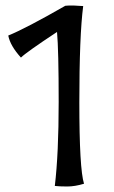

<svg xmlns="http://www.w3.org/2000/svg" viewBox="-20 -669 415 697"><path d="M217 -648Q226 -649 239 -649Q252 -649 263 -648Q274 -647 282 -647Q268 -539 268 -297.5Q268 -56 285 -2Q252 8 224 8Q196 8 179 6Q193 -111 193 -299Q193 -487 187 -553Q75 -479 56 -460Q17 -503 10 -540Q74 -566 217 -648Z"/></svg>

Font: Port Lligat Sans
Style: Regular
Weight: 400
Designer: Dario Muhafara, Eduardo Rodriguez Tunni
Foundry: Tipo
Version: Version 1.002